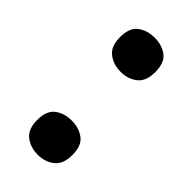

<svg xmlns="http://www.w3.org/2000/svg" viewBox="-188 -602 660 660"><g transform="rotate(45 142.5 -271.5)"><path d="M57 -70Q57 -115.8 82 -134.4Q107 -153 143 -153Q178.1 -153 203 -134.5Q228 -116 228 -70.4Q228 -26 203 -6.5Q178.1 13 143 13Q107 13 82 -6.5Q57 -26.1 57 -70ZM57 -472.8Q57 -519 82 -537.5Q107 -556 143 -556Q178.1 -556 203 -537.7Q228 -519.4 228 -473Q228 -429 203 -409.5Q178.1 -390 143 -390Q107 -390 82 -409.5Q57 -428.9 57 -472.8Z"/></g></svg>

Font: Noto Sans New Tai Lue
Style: Regular
Weight: 400
Designer: Monotype Design Team
Foundry: Monotype Imaging Inc.
Version: Version 2.003